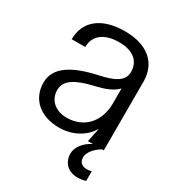

<svg xmlns="http://www.w3.org/2000/svg" viewBox="-172 -629 811 898"><g transform="rotate(30 233.5 -180.0)"><path d="M195 13C263 13 327 -20 357 -72H359L344 0H371C330 20 302 56 302 90C302 139 335 172 386 172C403 172 420 169 430 165V113C390 124 362 110 362 76C362 51 386 20 421 0H430V-371C430 -472 359 -532 238 -532C113 -532 40 -473 40 -375H113C113 -437 160 -474 240 -474C314 -474 357 -440 357 -380C357 -331 310 -308 234 -292C105 -264 27 -217 27 -134C27 -45 93 13 195 13ZM100 -136C100 -189 150 -217 238 -238C296 -251 332 -266 357 -292V-212C357 -111 295 -45 202 -45C141 -45 100 -82 100 -136Z"/></g></svg>

Font: Non Bureau Light
Style: Regular
Weight: 300
Designer: Jona Saucedo
Foundry: Non Foundry
Version: Version 1.000;FEAKit 1.0